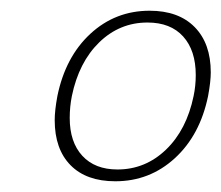

<svg xmlns="http://www.w3.org/2000/svg" viewBox="-20 -730 413 358"><path d="M82 -506Q82 -524 87 -551Q102 -624 148.5 -667Q195 -710 259 -710Q313 -710 343 -679.5Q373 -649 373 -595Q373 -578 368 -551Q353 -478 306 -435Q259 -392 195 -392Q141 -392 111.5 -422Q82 -452 82 -506ZM341 -551Q345 -570 345 -590Q345 -636 321.5 -662Q298 -688 255 -688Q203 -688 165 -651Q127 -614 114 -551Q110 -531 110 -510Q110 -465 133.5 -439.5Q157 -414 199 -414Q251 -414 289.5 -451Q328 -488 341 -551Z"/></svg>

Font: Trirong Thin
Style: Italic
Weight: 250
Italic angle: -12°
Designer: Katatrad Team
Foundry: CadsonDemak
Version: Version 1.001